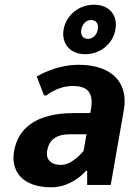

<svg xmlns="http://www.w3.org/2000/svg" viewBox="-20 -785 582 815"><path d="M363 -305H293C133 -305 57 -240 40 -145C24 -55 78 10 198 10C288 10 345 -60 345 -60H350V0H450L506 -320C525 -430 459 -510 314 -510C214 -510 136 -460 136 -460L167 -380H177C177 -380 224 -420 289 -420C354 -420 378 -390 366 -320ZM335 -145C335 -145 289 -85 239 -85C194 -85 174 -110 180 -145C188 -190 217 -215 277 -215H347ZM325 -660C330 -685 347 -700 367 -700C387 -700 400 -685 395 -660C391 -635 373 -620 353 -620C333 -620 321 -635 325 -660ZM342 -555C407 -555 460 -600 470 -660C481 -720 444 -765 379 -765C314 -765 261 -720 250 -660C240 -600 277 -555 342 -555Z"/></svg>

Font: Scada
Style: Bold Italic
Weight: 700
Designer: Jovanny Lemonad
Foundry: Jovanny Lemonad
Version: Version 3.005